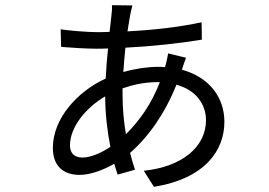

<svg xmlns="http://www.w3.org/2000/svg" viewBox="-20 -681 1040 741"><path d="M453 -340C490 -353 536 -364 587 -364H597C564 -278 517 -214 466 -163C458 -210 453 -261 453 -317ZM386 -309C386 -243 394 -174 406 -114C366 -88 328 -73 298 -73C269 -73 250 -88 250 -120C250 -191 312 -266 386 -309ZM629 -475C627 -463 621 -434 617 -423V-422C608 -423 598 -423 589 -423C549 -423 501 -416 456 -403C458 -435 461 -467 464 -497C565 -502 676 -514 759 -528L758 -595C669 -576 571 -565 472 -560C476 -584 479 -604 482 -621C485 -635 488 -649 491 -660L412 -661C413 -651 412 -635 410 -621C408 -603 406 -582 403 -558C386 -557 368 -557 351 -557C320 -557 242 -563 214 -568L216 -500C249 -497 316 -493 351 -493C366 -493 381 -493 397 -494C393 -458 390 -419 388 -378C279 -328 184 -224 184 -110C184 -37 228 -6 287 -6C326 -6 376 -23 421 -49C425 -34 430 -20 434 -7L501 -26C494 -46 488 -68 482 -91C553 -153 615 -240 661 -354C735 -334 775 -280 775 -217C775 -113 681 -37 535 -22L574 40C772 8 846 -101 846 -211C846 -305 788 -383 682 -412C686 -425 694 -449 698 -458Z"/></svg>

Font: Noto Sans CJK JP Regular
Style: Regular
Weight: 400
Designer: Ryoko NISHIZUKA (kana & ideographs); Paul D. Hunt (Latin, Greek & Cyrillic); Wenlong ZHANG (bopomofo); Sandoll Communica
Foundry: Adobe Systems Incorporated
Version: Version 1.001;PS 1.001;hotconv 1.0.78;makeotf.lib2.5.61930